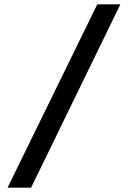

<svg xmlns="http://www.w3.org/2000/svg" viewBox="-20 -720 593 890"><path d="M431 -700H538L124 150H15Z"/></svg>

Font: Jost* Medium
Style: Regular
Weight: 500
Version: Version 3.7